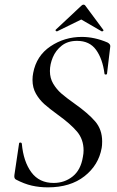

<svg xmlns="http://www.w3.org/2000/svg" viewBox="-20 -795 505 827"><path d="M123 -481Q137 -555 197.5 -595.5Q258 -636 332 -636Q387 -636 443 -612Q456 -605 455 -595L441 -478Q441 -474 435.5 -474Q430 -474 430 -478Q422 -541 394 -580Q366 -619 312 -619Q272 -619 246 -598.5Q220 -578 207.5 -548Q195 -518 195 -489Q195 -458 209.5 -434Q224 -410 244 -392.5Q264 -375 302 -348Q360 -307 390 -272Q420 -237 420 -186Q420 -168 418 -158Q405 -84 344 -36Q283 12 186 12Q150 12 117 4.5Q84 -3 48 -22Q40 -27 42 -41L62 -176Q62 -181 67.5 -181Q73 -181 74 -176Q81 -99 115 -53Q149 -7 211 -7Q258 -7 293 -35Q328 -63 337 -119Q340 -134 340 -147Q340 -195 311.5 -228.5Q283 -262 230 -300Q193 -327 171.5 -346Q150 -365 135 -391Q120 -417 120 -451Q120 -466 123 -481ZM220 -667 330 -770Q335 -775 339 -775Q345 -775 348 -770L426 -665Q426 -663 423 -661Q420 -659 418 -660L330 -711L226 -660H225Q222 -660 220 -662.5Q218 -665 220 -667Z"/></svg>

Font: CormorantInfant-MediumItalic
Style: Italic
Weight: 500
Italic angle: -10°
Designer: Christian Thalmann (Catharsis Fonts)
Foundry: Catharsis Fonts
Version: Version 3.303